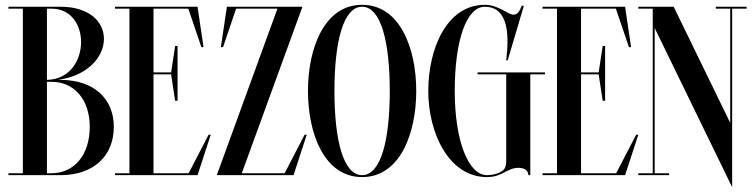

<svg xmlns="http://www.w3.org/2000/svg" viewBox="-20 -728 3138 798"><path d="M453 -201C453 -318 370 -396 231 -396H219.8C345.8 -412.4 412 -492.8 412 -566.5C412 -636 353.5 -700 231 -700H15V-692H75V-8H15V0H235V0C371.6 -1.6 453 -81.7 453 -201ZM194 -692C276 -692 317 -624 317 -553C317 -476.8 269.5 -397.7 175 -396V-692ZM175 -8V-388H194C289.5 -388 353 -313 353 -201C353 -85 289.5 -8 194 -8Z M764.1 -8H618V-419H691.2L708 -309H718V-537H708L691.2 -427H618V-692H762.7L817 -532H826L801 -700H458V-692H518V-8H458V0H801L856 -168H847Z M1163.1 -8H984.9L1237 -700H923L898 -532H907L961.3 -692H1133.1L881 0H1200L1255 -168H1246Z M1485 -708C1327 -708 1260 -526 1260 -350C1260 -174 1327 8 1485 8C1643 8 1710 -174 1710 -350C1710 -526 1643 -708 1485 -708ZM1485 0C1408 0 1370 -142 1370 -350C1370 -558 1408 -700 1485 -700C1562 -700 1600 -558 1600 -350C1600 -142 1562 0 1485 0Z M2245 -427H1965V-419H2084V-61.5C2084 -31.5 2078 -21.5 2054.5 -10C2041.5 -4 2021 0 2004 0C1927 0 1870 -142 1870 -350C1870 -558 1918 -700 1995 -700C2081 -700 2096 -609 2087 -510L2084 -477H2090L2157 -703L2149 -705C2139 -679 2130 -667 2114 -667C2091 -667 2052 -708 1995 -708C1837 -708 1760 -526 1760 -350C1760 -174 1846 8 2004 8C2069 8 2087 -30.5 2135 -30.5C2157.5 -30.5 2176 -20.5 2176 0H2184V-419H2245Z M2541.1 -8H2395V-419H2468.2L2485 -309H2495V-537H2485L2468.2 -427H2395V-692H2539.7L2594 -532H2603L2578 -700H2235V-692H2295V-8H2235V0H2578L2633 -168H2624Z M3083 -700H2955V-692H3015V-217.4L2780 -700H2633V-692H2693V-8H2633V0H2761V-8H2701V-611.6L3023 50V-692H3083Z"/></svg>

Font: Picaflor 48 pt
Style: Regular
Weight: 400
Designer: Ariel Martín Pérez
Foundry: Tunera Type Foundry
Version: Version 1.000;hotconv 1.0.109;makeotfexe 2.5.65596